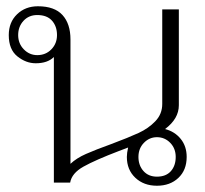

<svg xmlns="http://www.w3.org/2000/svg" viewBox="-20 -583 656 613"><path d="M576 -82Q576 -40 549.5 -15Q523 10 481 10Q439 10 412 -15.5Q385 -41 385 -82Q385 -94 389 -112L360 -101Q284 -72 246.5 -51Q209 -30 204 0H152V-401Q132 -381 94 -381Q63 -381 35.5 -403Q8 -425 8 -471Q8 -512 34.5 -537.5Q61 -563 101 -563Q154 -563 179.5 -535Q205 -507 205 -457V-60Q224 -78 254.5 -91.5Q285 -105 335 -123Q391 -144 422.5 -158.5Q454 -173 476 -196Q498 -219 498 -251V-553H551V-247Q551 -204 507 -171Q538 -163 557 -139.5Q576 -116 576 -82ZM162 -471Q162 -499 146 -517Q130 -535 99 -535Q72 -535 55 -516.5Q38 -498 38 -471Q38 -444 56 -425.5Q74 -407 99 -407Q126 -407 144 -425.5Q162 -444 162 -471ZM541 -82Q541 -109 523.5 -127Q506 -145 481 -145Q457 -145 439.5 -127Q422 -109 422 -82Q422 -55 438 -37Q454 -19 481 -19Q510 -19 525.5 -36.5Q541 -54 541 -82Z"/></svg>

Font: Taviraj ExtraLight
Style: Regular
Weight: 275
Designer: Katatrad Team
Foundry: CadsonDemak
Version: Version 1.001